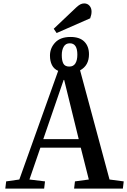

<svg xmlns="http://www.w3.org/2000/svg" viewBox="-20 -1102 744 1122"><path d="M311 -909 294 -934 426 -1059Q439 -1071 449.5 -1076.5Q460 -1082 472 -1082Q491 -1082 503 -1068.5Q515 -1055 515 -1034Q515 -1016 507 -995ZM11 0 16 -42 93 -53 320 -688Q295 -699 283.5 -722Q272 -745 272 -777Q272 -821 302.5 -853.5Q333 -886 392 -886Q446 -886 473 -858.5Q500 -831 500 -785Q500 -719 448 -691L620 -53L703 -42L698 0H413L418 -42L499 -53L452 -239H216L152 -53L243 -42L238 0ZM385 -713Q409 -713 420.5 -731.5Q432 -750 432 -783Q432 -849 388 -849Q364 -849 352.5 -829.5Q341 -810 341 -780Q341 -747 350.5 -730Q360 -713 385 -713ZM233 -289H440L355 -635H352Z"/></svg>

Font: Literata 36pt Medium
Style: Italic
Weight: 500
Italic angle: -2°
Designer: Latin by Veronika Burian and Jose Scaglione. Greek by Irene Vlachou. Cyrillic by Vera Evstafieva
Foundry: TypeTogether
Version: Version 3.002